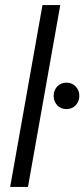

<svg xmlns="http://www.w3.org/2000/svg" viewBox="-20 -735 332 755"><path d="M20 0 147 -715H217L90 0ZM242 -306Q219 -306 205 -321Q191 -336 191 -358Q191 -380 205 -395Q219 -410 242 -410Q263 -410 277.5 -395Q292 -380 292 -358Q292 -336 277.5 -321Q263 -306 242 -306Z"/></svg>

Font: DM Sans 28pt Light
Style: Italic
Weight: 300
Italic angle: -10°
Version: Version 4.004;gftools[0.9.30]